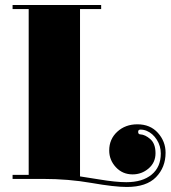

<svg xmlns="http://www.w3.org/2000/svg" viewBox="-20 -720 678 763"><path d="M298 -684V-19Q308 -18 374 -7Q440 4 482 4Q546 4 582.5 -26Q619 -56 619 -110Q619 -140 603 -165Q587 -190 563 -200Q551 -205 538 -205Q529 -205 529 -196Q529 -186 538 -186Q557 -185 577.5 -167Q598 -149 598 -111Q598 -74 570.5 -50.5Q543 -27 507 -27Q467 -27 440.5 -55.5Q414 -84 414 -122Q414 -167 446 -196.5Q478 -226 526 -226Q577 -226 607.5 -192Q638 -158 638 -113Q638 -55 600 -16Q562 23 484 23Q435 23 343.5 7Q252 -9 151 -9H30V-25H94V-684H30V-700H382V-684Z"/></svg>

Font: Elsie Swash Caps Black
Style: Regular
Weight: 900
Designer: Alejandro Inler
Foundry: Alejandro Inler
Version: 1.001